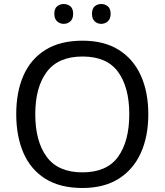

<svg xmlns="http://www.w3.org/2000/svg" viewBox="-20 -928 821 958"><path d="M720 -358Q720 -247 682.5 -164.5Q645 -82 572 -36Q499 10 391 10Q280 10 206.5 -36Q133 -82 97 -165Q61 -248 61 -359Q61 -469 97 -551Q133 -633 206.5 -679Q280 -725 392 -725Q499 -725 572 -679.5Q645 -634 682.5 -551.5Q720 -469 720 -358ZM156 -358Q156 -223 213 -145.5Q270 -68 391 -68Q513 -68 569 -145.5Q625 -223 625 -358Q625 -493 569 -569.5Q513 -646 392 -646Q271 -646 213.5 -569.5Q156 -493 156 -358ZM251 -859Q251 -885 265 -896.5Q279 -908 298 -908Q317 -908 331 -896.5Q345 -885 345 -859Q345 -834 331 -821.5Q317 -809 298 -809Q279 -809 265 -821.5Q251 -834 251 -859ZM439 -859Q439 -885 452.5 -896.5Q466 -908 485 -908Q504 -908 518 -896.5Q532 -885 532 -859Q532 -834 518 -821.5Q504 -809 485 -809Q466 -809 452.5 -821.5Q439 -834 439 -859Z"/></svg>

Font: Noto Sans Hebrew Droid SemiBold
Style: Regular
Weight: 600
Designer: Monotype Design Team
Foundry: Monotype Imaging Inc.
Version: Version 1.100; ttfautohint (v1.8.4.7-5d5b)